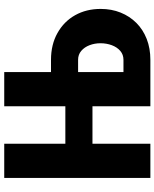

<svg xmlns="http://www.w3.org/2000/svg" viewBox="71 -822 751 934"><g transform="rotate(-90 447.0 -355.5)"><path d="M450.7 -413.6V-281.7H159.7V-413.6ZM214.4 -710.9V0H47.9V-710.9ZM502.9 -483.4H622.6Q696.8 -483.4 752.9 -451.9Q809.1 -420.4 839.6 -366Q870.1 -311.5 870.1 -241.7Q870.1 -189 852.3 -144.8Q834.5 -100.6 802 -68.1Q769.5 -35.6 723.9 -17.8Q678.2 0 622.6 0H396.5V-710.9H563V-130.9H622.6Q647.9 -130.9 666 -146.5Q684.1 -162.1 693.6 -187.7Q703.1 -213.4 703.1 -242.7Q703.1 -271 693.6 -295.9Q684.1 -320.8 666 -336.2Q647.9 -351.6 622.6 -351.6H502.9Z"/></g></svg>

Font: Roboto Condensed Black
Style: Regular
Weight: 900
Designer: Christian Robertson
Foundry: Google
Version: Version 3.008; 2023